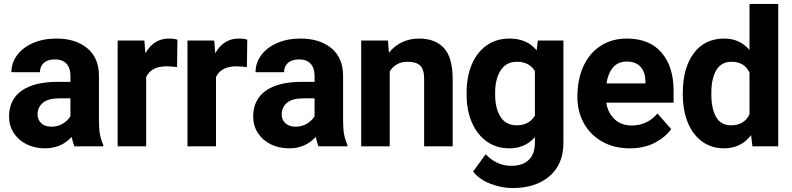

<svg xmlns="http://www.w3.org/2000/svg" viewBox="-20 -744 4024 976"><path d="M259 -442Q223 -442 203 -424.5Q183 -407 183 -377H38Q38 -424 66.5 -463Q95 -502 147 -525Q199 -548 267 -548Q364 -548 423.5 -499Q483 -450 483 -358V-131Q483 -87 488.5 -59Q494 -31 505 -8V0H358Q352 -14 344 -48Q291 10 209 10Q157 10 115.5 -10.5Q74 -31 50 -68Q26 -105 26 -151Q26 -237 89.5 -282.5Q153 -328 275 -328H338V-359Q338 -398 318 -420Q298 -442 259 -442ZM338 -153V-244H280Q225 -244 198 -221.5Q171 -199 171 -162Q171 -135 190 -117.5Q209 -100 241 -100Q274 -100 299.5 -115.5Q325 -131 338 -153Z M578 -538H714L719 -473Q761 -548 839 -548Q867 -548 882 -542L880 -403Q869 -404 855 -405.5Q841 -407 829 -407Q748 -407 723 -352V0H578Z M933 -538H1069L1074 -473Q1116 -548 1194 -548Q1222 -548 1237 -542L1235 -403Q1224 -404 1210 -405.5Q1196 -407 1184 -407Q1103 -407 1078 -352V0H933Z M1500 -442Q1464 -442 1444 -424.5Q1424 -407 1424 -377H1279Q1279 -424 1307.5 -463Q1336 -502 1388 -525Q1440 -548 1508 -548Q1605 -548 1664.5 -499Q1724 -450 1724 -358V-131Q1724 -87 1729.5 -59Q1735 -31 1746 -8V0H1599Q1593 -14 1585 -48Q1532 10 1450 10Q1398 10 1356.5 -10.5Q1315 -31 1291 -68Q1267 -105 1267 -151Q1267 -237 1330.5 -282.5Q1394 -328 1516 -328H1579V-359Q1579 -398 1559 -420Q1539 -442 1500 -442ZM1579 -153V-244H1521Q1466 -244 1439 -221.5Q1412 -199 1412 -162Q1412 -135 1431 -117.5Q1450 -100 1482 -100Q1515 -100 1540.5 -115.5Q1566 -131 1579 -153Z M1816 -538H1952L1957 -476Q1985 -511 2024 -529.5Q2063 -548 2111 -548Q2192 -548 2236.5 -500Q2281 -452 2281 -342V0H2136V-343Q2136 -392 2115.5 -411Q2095 -430 2051 -430Q2020 -430 1997 -416.5Q1974 -403 1961 -380V0H1816Z M2570 -548Q2659 -548 2708 -488L2714 -538H2844V-18Q2844 91 2773.5 151.5Q2703 212 2585 212Q2531 212 2474 190.5Q2417 169 2385 128L2449 40Q2475 68 2508 83.5Q2541 99 2579 99Q2637 99 2668 68.5Q2699 38 2699 -18V-47Q2650 10 2569 10Q2503 10 2454 -25Q2405 -60 2378.5 -122Q2352 -184 2352 -263V-273Q2352 -355 2378.5 -417Q2405 -479 2454 -513.5Q2503 -548 2570 -548ZM2607 -107Q2669 -107 2699 -156V-383Q2670 -430 2608 -430Q2553 -430 2525 -386.5Q2497 -343 2497 -273V-263Q2497 -193 2524.5 -150Q2552 -107 2607 -107Z M2915 -251Q2915 -341 2946 -408Q2977 -475 3034 -511.5Q3091 -548 3167 -548Q3281 -548 3342.5 -477Q3404 -406 3404 -284V-222H3062Q3070 -170 3104 -138Q3138 -106 3192 -106Q3230 -106 3263.5 -121.5Q3297 -137 3322 -167L3392 -88Q3363 -47 3309 -18.5Q3255 10 3182 10Q3101 10 3040.5 -24.5Q2980 -59 2947.5 -118.5Q2915 -178 2915 -251ZM3063 -320H3261V-333Q3260 -377 3236.5 -404Q3213 -431 3166 -431Q3122 -431 3096.5 -401.5Q3071 -372 3063 -320Z M3662 -548Q3740 -548 3790 -490V-724H3936V0H3805L3798 -57Q3747 10 3661 10Q3596 10 3548.5 -25Q3501 -60 3476 -122Q3451 -184 3451 -263V-273Q3451 -398 3506.5 -473Q3562 -548 3662 -548ZM3697 -107Q3763 -107 3790 -163V-375Q3764 -430 3699 -430Q3646 -430 3621 -387Q3596 -344 3596 -273V-263Q3596 -192 3620 -149.5Q3644 -107 3697 -107Z"/></svg>

Font: Freesentation 8 ExtraBold
Style: Regular
Weight: 800
Designer: glyphs from Roboto by Christian Robertson / Hangul glyphs from Noto Sans CJK(Source Han Sans) by Jang Soo-young and Kang
Foundry: PT&
Version: Version 2.001